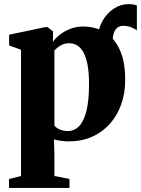

<svg xmlns="http://www.w3.org/2000/svg" viewBox="-20 -679 688 937"><path d="M522.5 -349.5 477 -418.5 458.5 -494Q459 -539.5 480.2 -577Q501.5 -614.5 535.2 -636.8Q569 -659 607.5 -659Q633 -659 648 -652V-531Q634.5 -540.5 617.5 -546.8Q600.5 -553 580 -553Q567 -553 556 -546.2Q545 -539.5 538.2 -524.8Q531.5 -510 530 -486ZM24 238V194.5L82.5 180V-436.5L24.5 -457V-509.5L202 -547H212L239 -525.5L238 -473.5Q248 -490 269.2 -507.5Q290.5 -525 320.2 -537.2Q350 -549.5 384.5 -549.5Q446.5 -549.5 492.8 -521Q539 -492.5 565 -435Q591 -377.5 591 -290Q591 -224.5 571.5 -169.5Q552 -114.5 515.5 -74Q479 -33.5 428.5 -11.2Q378 11 315.5 11Q294.5 11 274 7.8Q253.5 4.5 243.5 1L245.5 74V180L319 194.5V238ZM311 -39.5Q342.5 -39.5 365.8 -63Q389 -86.5 401.8 -137.2Q414.5 -188 414.5 -269Q414.5 -324.5 407.2 -362.5Q400 -400.5 387 -423.8Q374 -447 356.5 -457.5Q339 -468 319 -468Q300 -468 285.5 -461.8Q271 -455.5 261 -447.2Q251 -439 245.5 -432V-67.5Q253 -55 271.5 -47.2Q290 -39.5 311 -39.5Z"/></svg>

Font: Merriweather 72pt Black
Style: Regular
Weight: 900
Version: Version 2.100